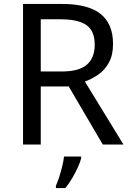

<svg xmlns="http://www.w3.org/2000/svg" viewBox="-20 -734 662 975"><path d="M294 -714Q427 -714 490.5 -663.5Q554 -613 554 -511Q554 -454 533 -416Q512 -378 479.5 -355.5Q447 -333 411 -320L607 0H502L329 -295H187V0H97V-714ZM289 -636H187V-371H294Q381 -371 421 -405.5Q461 -440 461 -507Q461 -577 419 -606.5Q377 -636 289 -636ZM392 70Q388 88 375.5 115.5Q363 143 346.5 171Q330 199 312 221H264V209Q272 192 280.5 165.5Q289 139 296 110.5Q303 82 305 61H392Z"/></svg>

Font: Noto Sans Lao
Style: Regular
Weight: 400
Designer: Monotype Design Team
Foundry: Monotype Imaging Inc.
Version: Version 2.003; ttfautohint (v1.8.4.7-5d5b)